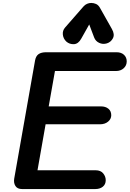

<svg xmlns="http://www.w3.org/2000/svg" viewBox="-20 -1283 880 1303"><path d="M130 0Q98 0 84.8 -20.8Q71.5 -41.5 76.5 -71L218 -873Q223.5 -903 242 -915.8Q260.5 -928.5 294 -928.5H770.5Q803 -928.5 821.5 -911Q840 -893.5 840 -866.5Q840 -838.5 819.5 -819.8Q799 -801 766.5 -801H353L310.5 -561H665Q696.5 -561 715.8 -545Q735 -529 735 -501Q735 -475.5 713.5 -457.5Q692 -439.5 658 -439.5H289.5L234.5 -127.5H629Q663 -127.5 680.2 -106.5Q697.5 -85.5 697.5 -60Q697.5 -32 677.8 -16Q658 0 626.5 0ZM705 -988.5Q678 -980.5 653.2 -992Q628.5 -1003.5 619 -1028.5L585.5 -1117L531.5 -1021Q511.5 -984.5 481.5 -983.2Q451.5 -982 430 -1001Q409.5 -1020.5 406.5 -1048Q403.5 -1075.5 422 -1096.5L546.5 -1239Q557.5 -1251.5 571.2 -1257.2Q585 -1263 599 -1263Q616 -1263 631.8 -1256Q647.5 -1249 658 -1230.5L739.5 -1086Q760 -1049.5 746.2 -1023.2Q732.5 -997 705 -988.5Z"/></svg>

Font: Edu AU VIC WA NT Pre
Style: Bold
Weight: 700
Designer: Tina and Corey Anderson, Eben Sorkin, Mirko Velimirovic
Foundry: Google for Education
Version: Version 1.001